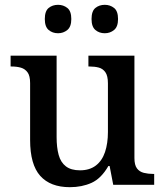

<svg xmlns="http://www.w3.org/2000/svg" viewBox="-20 -767 684 797"><path d="M270 10Q189 10 147 -37Q105 -84 105 -186V-422Q105 -452 94.5 -466.5Q84 -481 67 -486Q50 -491 27 -491H24V-536H215V-198Q215 -155 223.5 -124Q232 -93 253.5 -76.5Q275 -60 312 -60Q352 -60 378 -80Q404 -100 416 -136Q428 -172 428 -219V-421Q428 -452 417.5 -467Q407 -482 390 -486.5Q373 -491 351 -491H347V-536H538V-111Q538 -82 548.5 -68Q559 -54 577 -49.5Q595 -45 616 -45H620V0H450L435 -78H430Q400 -26 360 -8Q320 10 270 10ZM415 -629Q392 -629 376 -642.5Q360 -656 360 -688Q360 -721 376 -734Q392 -747 415 -747Q437 -747 453.5 -734Q470 -721 470 -688Q470 -656 453.5 -642.5Q437 -629 415 -629ZM221 -629Q198 -629 182 -642.5Q166 -656 166 -688Q166 -721 182 -734Q198 -747 221 -747Q243 -747 259.5 -734Q276 -721 276 -688Q276 -656 259.5 -642.5Q243 -629 221 -629Z"/></svg>

Font: Noto Serif Khmer Medium
Style: Regular
Weight: 500
Version: Version 2.003